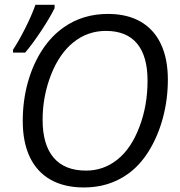

<svg xmlns="http://www.w3.org/2000/svg" viewBox="-20 -783 760 812"><path d="M76.2 -271Q76.2 -356 97.2 -432.6Q118.2 -509.3 157.5 -570.1Q196.8 -630.9 250.5 -668Q330.6 -724.1 436.5 -724.1Q517.6 -724.1 574.2 -691.7Q630.9 -659.2 660.4 -596.9Q689.9 -534.7 689.9 -446.3Q689.9 -362.8 668.9 -284.4Q647.9 -206.1 609.1 -143.8Q570.3 -81.5 518.1 -45.4Q439.5 9.8 335 9.8Q252.4 9.8 194.6 -22.7Q136.7 -55.2 106.4 -118.2Q76.2 -181.2 76.2 -271ZM569.3 -245.6Q604 -335.9 604 -441.9Q604 -545.4 559.6 -598.9Q515.1 -652.3 427.7 -652.3Q351.1 -652.3 291.3 -604.7Q231.4 -557.1 195.8 -466.8Q160.2 -375.5 160.2 -276.4Q160.2 -170.9 206.8 -116.2Q253.4 -61.5 343.8 -61.5Q418.5 -61.5 476.8 -108.4Q535.2 -155.3 569.3 -245.6ZM129.9 -762.7H210.9V-748.5Q191.4 -709 155.3 -654.1Q119.1 -599.1 86.4 -560.5H35.2V-572.8Q59.6 -609.9 86.7 -663.6Q113.8 -717.3 129.9 -762.7Z"/></svg>

Font: Viking Open Sans
Style: Italic
Weight: 400
Italic angle: -12°
Foundry: Ascender Corporation
Version: Version 2.000